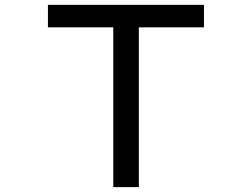

<svg xmlns="http://www.w3.org/2000/svg" viewBox="-20 -769 1040 792"><path d="M552.7 -656.2V2.9H447.3V-656.2H177.7V-749H821.3V-656.2Z"/></svg>

Font: MotoyaLCedar
Style: W3 mono
Weight: 400
Version: Version 1.01